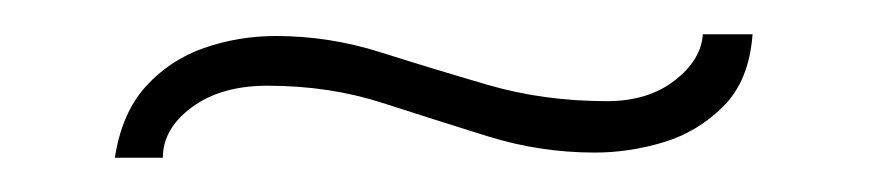

<svg xmlns="http://www.w3.org/2000/svg" viewBox="-20 -599 508 112"><path d="M327 -510Q295 -510 264.5 -519.5Q234 -529 203 -539Q172 -549 136 -549Q109 -549 92 -536.5Q75 -524 75 -507H47Q51 -533 65 -548.5Q79 -564 99 -571Q119 -578 141 -578Q172 -578 202 -568.5Q232 -559 264.5 -549.5Q297 -540 334 -540Q358 -540 373.5 -552Q389 -564 390 -579H419Q417 -552 402 -537Q387 -522 367 -516Q347 -510 327 -510Z"/></svg>

Font: Alumni Sans Thin ExtraLight
Style: Regular
Weight: 250
Version: Version 1.018